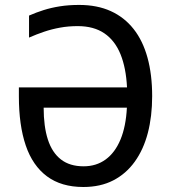

<svg xmlns="http://www.w3.org/2000/svg" viewBox="-20 -745 688 775"><path d="M293.5 -639.6Q256.3 -639.6 222.7 -633.5Q189 -627.4 158 -616.9Q127 -606.4 97.2 -593.3V-682.1Q126 -694.8 156.2 -704.3Q186.5 -713.9 221.9 -719.5Q257.3 -725.1 299.3 -725.1Q372.1 -725.1 427 -700.2Q481.9 -675.3 519.3 -627.9Q556.6 -580.6 575.4 -512.2Q594.2 -443.8 594.2 -356.9Q594.2 -275.4 576.7 -208.3Q559.1 -141.1 523.9 -92.3Q488.8 -43.5 437 -16.8Q385.3 9.8 316.4 9.8Q227.5 9.8 169.7 -33.2Q111.8 -76.2 84 -157.7Q56.2 -239.3 56.2 -356V-392.1H492.7Q488.8 -471.2 466.3 -526.4Q443.8 -581.5 401.1 -610.6Q358.4 -639.6 293.5 -639.6ZM317.4 -73.7Q368.7 -73.7 406.5 -101.3Q444.3 -128.9 466.3 -181.6Q488.3 -234.4 492.2 -310.5H156.2Q156.2 -234.4 173.3 -181.6Q190.4 -128.9 226.1 -101.3Q261.7 -73.7 317.4 -73.7Z"/></svg>

Font: Open Sans SemiCondensed Medium
Style: Regular
Weight: 500
Width: 4
Designer: Monotype Design Team
Foundry: Monotype Imaging Inc.
Version: Version 3.000